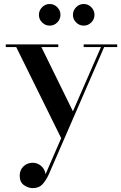

<svg xmlns="http://www.w3.org/2000/svg" viewBox="-20 -683 610 965"><path d="M346.6 -608.3Q346.6 -630.5 362.6 -646.7Q378.5 -662.9 400.7 -662.9Q422.9 -662.9 438.9 -646.7Q454.9 -630.5 454.9 -608.3Q454.9 -586.1 438.9 -570.2Q422.9 -554.2 400.7 -554.2Q378.5 -554.2 362.6 -570.2Q346.6 -586.1 346.6 -608.3ZM175.6 -608.3Q175.6 -630.5 191.6 -646.7Q207.5 -662.9 229.7 -662.9Q251.9 -662.9 267.9 -646.7Q283.9 -630.5 283.9 -608.3Q283.9 -586.1 267.9 -570.2Q251.9 -554.2 229.7 -554.2Q207.5 -554.2 191.6 -570.2Q175.6 -586.1 175.6 -608.3ZM273 -446.5H188L346.5 -123.5L487.5 -446.5H400.5V-460H569V-446.5H503.5L225 194Q210.5 225 193 243.8Q175.5 262.5 144.5 262.5Q122 262.5 100.5 247.5Q79 232.5 79 200Q79 171.5 98 153.2Q117 135 144.5 135Q168 135 186.8 151Q205.5 167 209 192.5L287.5 11.5L61.5 -446.5H9V-460H273Z"/></svg>

Font: Bodoni* 16 Medium
Style: Regular
Weight: 500
Version: Version 2.2